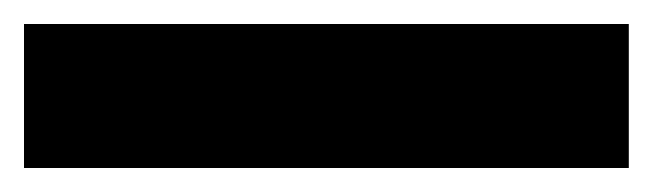

<svg xmlns="http://www.w3.org/2000/svg" viewBox="-22 45 544 160"><path d="M502 185V65H-2V185Z"/></svg>

Font: Noto Sans Gujarati UI SemiCondensed Black
Style: Regular
Weight: 900
Width: 4
Designer: Jelle Bosma - Monotype Design Team, Universal Thirst
Foundry: Monotype Imaging Inc.
Version: Version 2.106